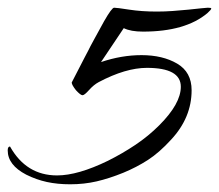

<svg xmlns="http://www.w3.org/2000/svg" viewBox="-167 -440 568 498"><path d="M15 38Q-18 38 -45.5 32Q-73 26 -99 13Q-147 -12 -147 -50Q-147 -60 -141 -60Q-99 15 -19 15Q35 15 113 -23Q151 -42 184.5 -64.5Q218 -87 246 -115Q302 -171 302 -215Q302 -264 214 -264Q159 -264 89 -227Q76 -220 64 -206.5Q52 -193 47 -193Q42 -193 30 -206Q19 -220 19 -226L52 -290Q60 -305 62.5 -310Q65 -315 67.5 -320Q70 -325 77.5 -338.5Q85 -352 103 -385Q123 -420 129 -420Q136 -420 168 -415Q200 -410 240 -410Q260 -410 281 -411.5Q302 -413 322 -415Q342 -417 355 -418.5Q368 -420 372 -420Q381 -420 381 -418Q381 -415 371 -406Q314 -358 204 -358Q172 -358 154 -367L95 -279Q148 -297 200 -297Q255 -297 292.5 -275Q330 -253 330 -206Q330 -135 277 -78Q246 -44 216.5 -25Q187 -6 153 8Q116 23 83.5 30.5Q51 38 15 38Z"/></svg>

Font: Qwigley
Style: Regular
Weight: 400
Designer: Robert E. Leuschke
Foundry: Robert E. Leuschke
Version: Version 1.010; ttfautohint (v1.8.3)